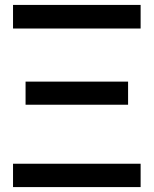

<svg xmlns="http://www.w3.org/2000/svg" viewBox="-20 -761 626 781"><path d="M33 0H552V-95H33ZM84 -335H501V-429H84ZM33 -645H552V-741H33Z"/></svg>

Font: Cheyenne Sans Medium
Style: Regular
Weight: 500
Designer: The Public Sans project authors (U.S. Web Design System), Libre Franklin designed by Pablo Impallari and Rodrigo Fuenzal
Foundry: The Cheyenne Sans Project Authors
Version: Version 2.007